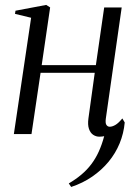

<svg xmlns="http://www.w3.org/2000/svg" viewBox="-20 -532 545 762"><path d="M400 -61.5Q397.5 -43 402.5 -36Q407.5 -29 415.5 -29Q425.5 -29 438 -36.2Q450.5 -43.5 465.5 -62L475 -46Q471 -2.5 454.8 37Q438.5 76.5 411 109.8Q383.5 143 346.2 168.8Q309 194.5 262.5 210L253 196Q281 179.5 303.2 160.8Q325.5 142 342.5 119.5Q359.5 97 372 69.5Q384.5 42 393.5 8.5Q391 9 385.5 9.8Q380 10.5 374.5 10.5Q361 10.5 349.8 3Q338.5 -4.5 333 -20.8Q327.5 -37 331 -62.5L356 -243H141L105 0H35L103.5 -461.5L39.5 -477L41.5 -489.5L163.5 -512.5L179 -502.5L145.5 -273.5H360.5L393.5 -502.5H463Z"/></svg>

Font: Merriweather 144pt Light
Style: Italic
Weight: 300
Italic angle: -7.8°
Version: Version 2.101